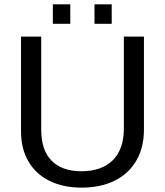

<svg xmlns="http://www.w3.org/2000/svg" viewBox="-20 -857 762 887"><path d="M356.9 9.8C415.5 9.8 466.4 -0.9 509.5 -22.2C552.7 -43.5 586 -74.4 609.6 -114.7C633.2 -155.1 645 -203.1 645 -258.8V-688H552.2V-264.2C552.2 -199.4 535.1 -150.1 500.7 -116.5C466.4 -82.8 418.3 -65.9 356.4 -65.9C296.2 -65.9 250.2 -82.2 218.3 -114.7C186.4 -147.3 170.4 -195 170.4 -257.8V-688H77.1V-250C77.1 -196 88.7 -149.4 111.8 -110.4C134.9 -71.3 167.5 -41.5 209.5 -21C251.5 -0.5 300.6 9.8 356.9 9.8ZM416.5 -747.1H496.1V-836.9H416.5ZM224.1 -747.1H304.7V-836.9H224.1Z"/></svg>

Font: Arimo
Style: Regular
Weight: 400
Designer: Steve Matteson
Foundry: Monotype Imaging Inc.
Version: Version 1.32